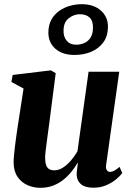

<svg xmlns="http://www.w3.org/2000/svg" viewBox="-20 -886 630 917"><path d="M172.5 11Q140 11 111.2 -1.8Q82.5 -14.5 64.2 -40.8Q46 -67 45 -108.5Q45 -125 47 -146Q49 -167 51.8 -190.2Q54.5 -213.5 58 -237Q61.5 -260.5 64.5 -281.5L92.5 -463L34.5 -494.5L40.5 -528L223 -550L246 -536.5L214 -287Q211 -266 208 -243.2Q205 -220.5 202.2 -199.2Q199.5 -178 197.5 -161Q195.5 -144 195.5 -133.5Q195.5 -112 200 -98.5Q204.5 -85 214.2 -78.8Q224 -72.5 239.5 -72.5Q261 -72.5 281.5 -86Q302 -99.5 319.5 -120.2Q337 -141 350 -163.5L403 -543.5H549.5L487 -99.5Q484.5 -81.5 490.2 -73.2Q496 -65 505.5 -65Q514.5 -65 524.8 -70.2Q535 -75.5 551 -89L564 -59.5Q555.5 -47.5 536.2 -31Q517 -14.5 489 -2Q461 10.5 426.5 10.5Q387.5 10.5 368.2 -5Q349 -20.5 346.5 -46.5Q346 -50.5 346.2 -57.2Q346.5 -64 347.5 -72.5Q348.5 -81 349.8 -90.2Q351 -99.5 352 -107L350.5 -108Q337.5 -86 320.5 -65Q303.5 -44 281.8 -26.8Q260 -9.5 232.8 0.8Q205.5 11 172.5 11ZM335.5 -623.5Q278.5 -623.5 244.5 -653.2Q210.5 -683 211 -732Q211.5 -767.5 225.8 -792.8Q240 -818 263.2 -834.2Q286.5 -850.5 314.2 -858.2Q342 -866 370 -866Q428.5 -866 462.5 -835Q496.5 -804 495.5 -756.5Q495 -712.5 472.8 -682.8Q450.5 -653 414.5 -638.2Q378.5 -623.5 335.5 -623.5ZM344 -672.5Q364.5 -672.5 382.8 -680.5Q401 -688.5 412.2 -706Q423.5 -723.5 424 -751.5Q425 -786 408.2 -802Q391.5 -818 361 -818Q333 -818 308.5 -799Q284 -780 283.5 -741Q282.5 -710.5 298.5 -691.5Q314.5 -672.5 344 -672.5Z"/></svg>

Font: Merriweather 60pt ExtraBold
Style: Italic
Weight: 800
Italic angle: -7.8°
Version: Version 2.101